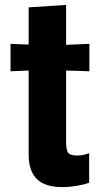

<svg xmlns="http://www.w3.org/2000/svg" viewBox="-20 -755 418 784"><path d="M235 9Q163 9 130 -24.5Q97 -58 97 -123V-467L23 -464V-576L97 -573V-725L250 -735V-572L345 -576V-464L250 -467V-175Q250 -143 258 -131.5Q266 -120 294 -120Q310 -120 323 -123Q336 -126 344 -130V-9Q323 -1 292.5 4Q262 9 235 9Z"/></svg>

Font: BDO Grotesk
Style: Bold
Weight: 700
Designer: Deni Anggara
Foundry: Lokal Container
Version: Version 2.000